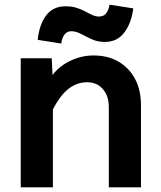

<svg xmlns="http://www.w3.org/2000/svg" viewBox="-20 -804 690 824"><path d="M447 0V-344Q447 -392 421.5 -421.5Q396 -451 354 -451Q306 -451 267.5 -417.5Q229 -384 194 -308L174 -434Q210 -503 265.5 -534.5Q321 -566 381 -566Q444 -566 489.5 -539Q535 -512 560 -464.5Q585 -417 585 -352V0ZM69 0V-554H202L207 -447V0ZM243 -617 142 -633Q148 -697 177.5 -737Q207 -777 261 -777Q288 -777 308.5 -770.5Q329 -764 345.5 -755Q362 -746 376.5 -739.5Q391 -733 404 -733Q426 -733 436.5 -748Q447 -763 450 -784L552 -768Q544 -705 513.5 -664.5Q483 -624 430 -624Q399 -624 374 -635.5Q349 -647 327.5 -658.5Q306 -670 286 -670Q266 -670 255.5 -654Q245 -638 243 -617Z"/></svg>

Font: Azeret Mono Thin SemiBold
Style: Regular
Weight: 600
Version: Version 1.002